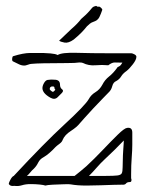

<svg xmlns="http://www.w3.org/2000/svg" viewBox="-20 -633 496 656"><path d="M29 2Q16 4 11 -3Q8 -4 14.5 -17Q21 -30 27 -32Q132 -145 201 -208.5Q270 -272 283 -294Q291 -309 306 -318Q321 -327 330 -344Q338 -360 352.5 -371.5Q367 -383 380 -401Q381 -404 386.5 -406Q392 -408 398 -419Q382 -419 372.5 -419.5Q363 -420 350 -410Q329 -412 306 -410Q283 -408 263 -418Q258 -420 250 -419.5Q242 -419 234 -418Q231 -418 208 -417.5Q185 -417 156.5 -417Q128 -417 105 -416Q82 -415 79 -413Q75 -412 71 -410.5Q67 -409 63 -409Q53 -409 43.5 -414Q34 -419 25 -423Q21 -424 21.5 -432Q22 -440 25 -441Q60 -452 83.5 -452Q107 -452 127 -452Q135 -452 152.5 -450.5Q170 -449 177 -445Q191 -454 242 -452.5Q293 -451 357 -451Q375 -451 382 -451Q389 -451 393 -451Q397 -451 404 -451Q411 -451 429 -451Q432 -451 439 -447.5Q446 -444 446 -439Q446 -429 434 -413.5Q422 -398 413 -391Q400 -382 394 -372Q388 -362 377 -356Q367 -352 363.5 -338.5Q360 -325 351 -317Q347 -313 332 -297.5Q317 -282 299 -263Q281 -244 268 -229Q255 -214 253 -212Q243 -199 222 -185.5Q201 -172 194 -155Q192 -148 183 -141.5Q174 -135 169 -130Q161 -121 149.5 -111Q138 -101 129 -96Q116 -89 110.5 -77.5Q105 -66 96 -57Q89 -51 83.5 -44Q78 -37 72 -32H235Q243 -38 255.5 -48.5Q268 -59 275 -65Q302 -90 331 -120.5Q360 -151 382.5 -173Q405 -195 414 -196Q432 -199 432 -180Q432 -161 432 -139Q432 -120 430 -94.5Q428 -69 428 -38V-24Q430 -20 429 -15.5Q428 -11 424 -11Q414 -11 410.5 -6Q407 -1 396 -2Q389 -2 369 -1.5Q349 -1 324 0Q299 1 276 1Q260 1 246.5 0Q233 -1 222 -3Q219 -4 199.5 -3.5Q180 -3 160.5 -2Q141 -1 135 1Q130 -1 115.5 -2.5Q101 -4 84 -4Q67 -4 55 0Q48 2 42 2.5Q36 3 29 2ZM177 -301Q167 -291 152.5 -299Q138 -307 131 -316Q125 -324 125 -332Q125 -340 130.5 -349.5Q136 -359 143 -360Q154 -362 169.5 -360.5Q185 -359 185 -344Q185 -333 192 -328Q199 -323 191 -315ZM164 -321 168 -325Q170 -327 168 -328Q166 -329 166 -333Q166 -337 162 -337.5Q158 -338 155 -337Q150 -335 150 -329Q150 -326 152 -325Q154 -323 157.5 -320.5Q161 -318 164 -321ZM284 -32H342Q369 -32 381 -33.5Q393 -35 396 -41Q399 -47 399 -61.5Q399 -76 400 -102Q400 -108 401 -119.5Q402 -131 402.5 -141.5Q403 -152 403 -153Q385 -134 371.5 -121Q358 -108 338 -89Q324 -76 310.5 -60.5Q297 -45 284 -32ZM182 -494Q193 -504 203 -514Q213 -524 224 -534Q245 -552 257 -568Q265 -575 272 -581.5Q279 -588 286 -596Q290 -601 294.5 -606Q299 -611 306 -612Q308 -614 311 -611.5Q314 -609 316 -610Q319 -612 325 -606.5Q331 -601 329 -598Q325 -586 319.5 -574.5Q314 -563 298 -558Q292 -556 287 -552Q282 -548 277 -543Q270 -534 259.5 -523Q249 -512 232 -498Q214 -485 200.5 -487.5Q187 -490 182 -494Z"/></svg>

Font: Sankofa Display
Style: Regular
Weight: 400
Designer: Batsirai Madzonga
Foundry: Batsirai Madzonga
Version: Version 1.000; ttfautohint (v1.8.4.7-5d5b)